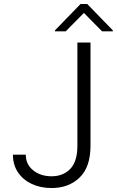

<svg xmlns="http://www.w3.org/2000/svg" viewBox="-20 -943 592 973"><path d="M372.2 -727.3H438.6V-202.8Q438.2 -95.9 383.2 -43Q328.1 9.9 241.5 9.9Q185 9.9 140.6 -11Q96.2 -32 70.8 -70Q45.5 -108 45.5 -159.1H110.8Q110.4 -110.4 147.9 -80.1Q185.4 -49.7 241.5 -49.7Q299.4 -49.7 335.6 -86.6Q371.8 -123.6 372.2 -202.8ZM312.9 -784.1 405.2 -877.5 497.5 -784.1H551.8V-789.1L422.2 -922.6H388.1L258.5 -789.1V-784.1Z"/></svg>

Font: Inter UI Light
Style: Regular
Weight: 300
Designer: Rasmus Andersson
Foundry: rsms
Version: 3.2;8d6f07862